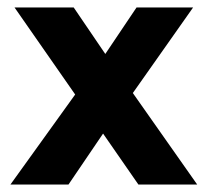

<svg xmlns="http://www.w3.org/2000/svg" viewBox="-20 -496 558 516"><path d="M8 0 182 -242 19 -476H178L263 -351L347 -476H499L337 -246L510 0H352L257 -137L164 0Z"/></svg>

Font: Post Grotesk Bold
Style: Bold
Weight: 700
Version: Version 1.0